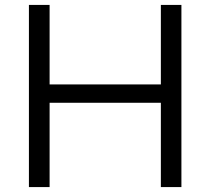

<svg xmlns="http://www.w3.org/2000/svg" viewBox="-20 -760 854 780"><path d="M97.5 0V-740H181.5V-417H633.5V-740H717V0H633.5V-342.5H181.5V0Z"/></svg>

Font: Encode Sans Expanded
Style: Regular
Weight: 400
Width: 7
Designer: Multiple Designers
Foundry: Impallari Type
Version: Version 3.000; ttfautohint (v1.8.3) -l 8 -r 50 -G 200 -x 14 